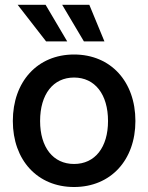

<svg xmlns="http://www.w3.org/2000/svg" viewBox="-20 -749 603 781"><path d="M281.2 11.7C430.7 11.7 530.8 -98.1 530.8 -256.8C530.8 -417 430.7 -527.3 281.2 -527.3C132.3 -527.3 32.2 -417 32.2 -256.8C32.2 -97.7 132.3 11.7 281.2 11.7ZM281.2 -82C196.3 -82 143.1 -149.4 143.1 -256.8C143.1 -365.7 196.3 -433.6 281.2 -433.6C366.2 -433.6 419.4 -365.2 419.4 -256.8C419.4 -149.9 366.7 -82 281.2 -82ZM321.3 -580.6H404.8L343.3 -729.5H232.9ZM167.5 -580.6H253.4L165.5 -729.5H51.8Z"/></svg>

Font: Raveo Display Display Medium
Style: Regular
Weight: 500
Designer: Jakub Foglar, Rasmus Andersson (Inter)
Foundry: Jakubfoglar.com
Version: Version 1.100;Glyphs 3.2.3 (3260)